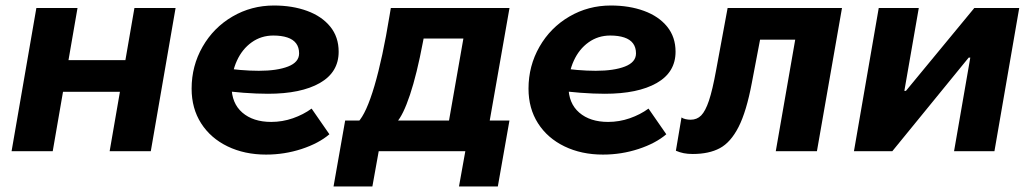

<svg xmlns="http://www.w3.org/2000/svg" viewBox="-20 -549 3742 697"><path d="M617.4 -520 527.4 0H378L468 -520ZM22 0 112 -520H261.4L171.4 0ZM145.2 -215.8 165 -330.8H497.4L477 -215.8Z M675.6 -227.2Q675.6 -309.8 715.4 -379.3Q755.2 -448.8 823.8 -488.9Q892.4 -529 974.6 -529Q1041.4 -529 1094.8 -509.5Q1148.2 -490 1178.8 -452.4Q1209.4 -414.8 1209.4 -361.2Q1209.4 -286.6 1141 -247.6Q1072.6 -208.6 952.8 -208.6Q870.4 -208.6 763.2 -223L775.4 -304.2Q856 -292 919.6 -292Q986 -292 1025.9 -307.6Q1065.8 -323.2 1065.8 -355.2Q1065.8 -377 1055 -391.5Q1044.2 -406 1023 -413Q1001.8 -420 972.2 -420Q928.2 -420 893.7 -395.4Q859.2 -370.8 839.9 -328.4Q820.6 -286 820.6 -235.8Q820.6 -174 859.8 -140.2Q899 -106.4 964.6 -106.4Q1005.2 -106.4 1043.3 -119.7Q1081.4 -133 1111.2 -154.8L1175.8 -61.6Q1137.2 -28.6 1075.1 -8.2Q1013 12.2 945.8 12.2Q867.8 12.2 806.2 -17.6Q744.6 -47.4 710.1 -101.4Q675.6 -155.4 675.6 -227.2Z M1662.2 -409.2H1517.8L1515.2 -395.8Q1493.2 -279.4 1468.3 -204.8Q1443.4 -130.2 1419 -104L1279.4 -105.4Q1309.8 -137 1339.4 -237.5Q1369 -338 1394.4 -493.8L1398.8 -520H1829.6L1753.6 -87.4H1605.8ZM1233 -111.4H1829.4L1787.2 128H1646.2L1669.2 0H1354.8L1331.8 128H1190.8Z M1898.6 -227.2Q1898.6 -309.8 1938.4 -379.3Q1978.2 -448.8 2046.8 -488.9Q2115.4 -529 2197.6 -529Q2264.4 -529 2317.8 -509.5Q2371.2 -490 2401.8 -452.4Q2432.4 -414.8 2432.4 -361.2Q2432.4 -286.6 2364 -247.6Q2295.6 -208.6 2175.8 -208.6Q2093.4 -208.6 1986.2 -223L1998.4 -304.2Q2079 -292 2142.6 -292Q2209 -292 2248.9 -307.6Q2288.8 -323.2 2288.8 -355.2Q2288.8 -377 2278 -391.5Q2267.2 -406 2246 -413Q2224.8 -420 2195.2 -420Q2151.2 -420 2116.7 -395.4Q2082.2 -370.8 2062.9 -328.4Q2043.6 -286 2043.6 -235.8Q2043.6 -174 2082.8 -140.2Q2122 -106.4 2187.6 -106.4Q2228.2 -106.4 2266.3 -119.7Q2304.4 -133 2334.2 -154.8L2398.8 -61.6Q2360.2 -28.6 2298.1 -8.2Q2236 12.2 2168.8 12.2Q2090.8 12.2 2029.2 -17.6Q1967.6 -47.4 1933.1 -101.4Q1898.6 -155.4 1898.6 -227.2Z M2433.6 -1.8 2454 -122.6Q2459.4 -118.6 2468.6 -116.5Q2477.8 -114.4 2487 -114.4Q2510.2 -114.4 2525.5 -130Q2540.8 -145.6 2553.6 -183.6Q2566.4 -221.6 2579.6 -294L2621.4 -520H3036.6L2945.6 0H2796.2L2866.8 -405H2739.2L2709.4 -248.6Q2689.8 -144.2 2661.2 -88.2Q2632.6 -32.2 2593.2 -11.1Q2553.8 10 2494.6 10Q2476.4 10 2461.9 7.1Q2447.4 4.2 2433.6 -1.8Z M3170 -520H3315.4L3263 -219.2H3268.8L3517 -520H3680L3590 0H3443.4L3502.4 -340H3496.6L3219.2 0H3080Z"/></svg>

Font: Fixel Italic Variable 20240409 Display Thin
Style: Italic
Weight: 100
Italic angle: -10°
Designer: AlfaBravo + MacPaw
Foundry: Kyrylo Tkachov, Marchela Mozhyna, Serhii Makarenko, Maria Weinstein, Zakhar Kryvoshyya
Version: Version 1.211;Glyphs 3.2 (3225)